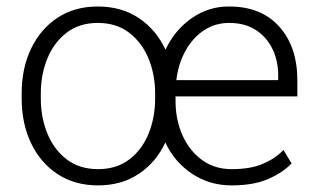

<svg xmlns="http://www.w3.org/2000/svg" viewBox="-20 -558 964 588"><path d="M46.4 -256.3V-272Q46.4 -349.1 75.2 -409.2Q104 -469.2 156.2 -503.7Q208.5 -538.1 279.3 -538.1Q352.5 -538.1 405.8 -502.2Q459 -466.3 486.8 -405.8Q515.6 -466.8 567.6 -502.7Q619.6 -538.6 681.6 -538.1Q780.3 -538.1 835.4 -476.3Q890.6 -414.6 890.6 -312.5V-262.7H517.6V-249Q517.6 -191.4 538.8 -143.8Q560.1 -96.2 598.6 -68.1Q637.2 -40 689.5 -40Q747.1 -40 784.9 -56.2Q822.8 -72.3 848.1 -98.6L873 -57.6Q846.2 -29.3 801.3 -9.8Q756.3 9.8 689.5 9.8Q621.6 9.8 568.1 -25.9Q514.6 -61.5 486.3 -121.6Q458.5 -61.5 405.5 -25.9Q352.5 9.8 280.3 9.8Q209 9.8 156.5 -24.7Q104 -59.1 75.2 -119.4Q46.4 -179.7 46.4 -256.3ZM681.6 -487.8Q638.2 -487.8 604 -464.8Q569.8 -441.9 547.9 -402.1Q525.9 -362.3 520 -312.5H832V-327.1Q832 -371.6 814.5 -408Q796.9 -444.3 763.4 -466.1Q730 -487.8 681.6 -487.8ZM105 -272V-256.3Q105 -198.7 125 -149.4Q145 -100.1 184.1 -70.1Q223.1 -40 280.3 -40Q337.4 -40 376.5 -70.1Q415.5 -100.1 435.3 -149.4Q455.1 -198.7 455.1 -256.3V-272Q455.1 -329.1 435.1 -378.2Q415 -427.2 376 -457.5Q336.9 -487.8 279.3 -487.8Q222.7 -487.8 183.6 -457.5Q144.5 -427.2 124.8 -378.2Q105 -329.1 105 -272Z"/></svg>

Font: Vazirmatn RD UI FD ExtraLight
Style: Regular
Weight: 200
Designer: Saber Rastikerdar
Foundry: Saber Rastikerdar
Version: Version 33.003